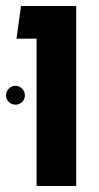

<svg xmlns="http://www.w3.org/2000/svg" viewBox="-23 -620 330 640"><path d="M99 0H231V-600H47L32 -491H99ZM29 -271C46 -271 60 -285 60 -302C60 -319 46 -334 29 -334C11 -334 -3 -319 -3 -302C-3 -285 11 -271 29 -271Z"/></svg>

Font: Noto Sans Hebrew ExtraCondensed SemiBold
Style: Regular
Weight: 600
Width: 2
Designer: Ben Nathan
Foundry: Google LLC
Version: Version 3.001